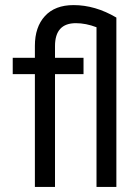

<svg xmlns="http://www.w3.org/2000/svg" viewBox="-20 -734 550 754"><path d="M308 -443H196V0H117V-443H30V-507H117V-554Q117 -628 156.5 -671Q196 -714 269 -714Q354 -714 437 -665V0H359V-627Q317 -643 278 -643Q196 -643 196 -553V-507H308Z"/></svg>

Font: Hind Vadodara
Style: Regular
Weight: 400
Designer: Hitesh Malaviya
Foundry: Indian Type Foundry
Version: Version 1.001;PS 1.0;hotconv 1.0.86;makeotf.lib2.5.63406; tt